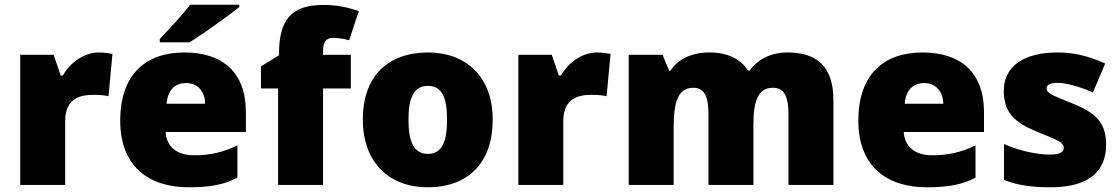

<svg xmlns="http://www.w3.org/2000/svg" viewBox="-20 -852 4761 816"><path d="M400 -629C337 -629 277 -585 247 -531H238L208 -619H66V-66H257V-338C257 -438 328 -449 376 -449C411 -449 428 -446 441 -443L458 -623C447 -625 421 -629 400 -629Z M997 -822V-832H788C755 -787 693 -723 659 -686V-672H786C840 -706 950 -784 997 -822ZM764 -629C601 -629 491 -538 491 -339C491 -142 615 -56 782 -56C878 -56 936 -69 989 -97V-234C928 -205 874 -192 805 -192C727 -192 687 -233 684 -291H1025V-376C1025 -545 925 -629 764 -629ZM771 -499C823 -499 851 -460 852 -411H688C693 -472 726 -499 771 -499Z M1471 -476V-619H1353V-634C1353 -674 1366 -691 1395 -691C1422 -691 1445 -686 1464 -681L1505 -805C1454 -822 1411 -831 1354 -831C1220 -831 1166 -769 1166 -626V-617L1089 -570V-476H1162V-66H1353V-476Z M2074 -344C2074 -527 1959 -629 1800 -629C1627 -629 1522 -527 1522 -344C1522 -159 1637 -56 1797 -56C1969 -56 2074 -159 2074 -344ZM1716 -344C1716 -438 1740 -487 1798 -487C1858 -487 1880 -438 1880 -344C1880 -249 1858 -198 1799 -198C1739 -198 1716 -249 1716 -344Z M2517 -629C2454 -629 2394 -585 2364 -531H2355L2325 -619H2183V-66H2374V-338C2374 -438 2445 -449 2493 -449C2528 -449 2545 -446 2558 -443L2575 -623C2564 -625 2538 -629 2517 -629Z M3327 -629C3258 -629 3201 -601 3166 -552H3160C3127 -600 3076 -629 2995 -629C2913 -629 2858 -596 2829 -551H2824L2796 -619H2652V-66H2843V-308C2843 -418 2861 -479 2927 -479C2970 -479 2991 -447 2991 -367V-66H3182V-324C3182 -423 3202 -479 3264 -479C3308 -479 3331 -451 3331 -367V-66H3522V-426C3522 -568 3453 -629 3327 -629Z M3901 -629C3738 -629 3628 -538 3628 -339C3628 -142 3752 -56 3919 -56C4015 -56 4073 -69 4126 -97V-234C4065 -205 4011 -192 3942 -192C3864 -192 3824 -233 3821 -291H4162V-376C4162 -545 4062 -629 3901 -629ZM3908 -499C3960 -499 3988 -460 3989 -411H3825C3830 -472 3863 -499 3908 -499Z M4681 -236C4681 -333 4635 -373 4539 -412C4447 -449 4428 -456 4428 -477C4428 -492 4445 -500 4475 -500C4508 -500 4570 -484 4625 -459L4677 -582C4608 -613 4547 -629 4474 -629C4337 -629 4246 -574 4246 -466C4246 -375 4291 -332 4383 -294C4476 -256 4501 -247 4501 -223C4501 -204 4482 -195 4439 -195C4397 -195 4317 -208 4247 -240V-87C4311 -63 4368 -56 4447 -56C4615 -56 4681 -131 4681 -236Z"/></svg>

Font: Noto Sans Malayalam UI Black
Style: Regular
Weight: 900
Designer: Jelle Bosma - Monotype Design Team
Foundry: Monotype Imaging Inc.
Version: Version 2.104